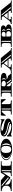

<svg xmlns="http://www.w3.org/2000/svg" viewBox="4584 -5204 642 9849"><g transform="rotate(-90 4904.5 -279.0)"><path d="M33 0V-43Q75 -43 122 -53.5Q169 -64 209.5 -86.5Q250 -109 275.5 -146.5Q301 -184 301 -238V-328Q301 -371 277.5 -405.5Q254 -440 214 -464.5Q174 -489 124.5 -502Q75 -515 22 -515V-558H575L834 -337Q870 -392 905.5 -447.5Q941 -503 976 -558H1560V-515H1415Q1378 -515 1351.5 -501Q1325 -487 1325 -450V-131Q1325 -82 1351.5 -62.5Q1378 -43 1415 -43H1560V0H794V-43H898Q936 -43 962 -62.5Q988 -82 988 -131V-469Q925 -370 860.5 -270Q796 -170 733 -72H686L361 -346V-238Q361 -184 386.5 -146.5Q412 -109 452.5 -86.5Q493 -64 540 -53.5Q587 -43 629 -43V0ZM696 -149H714V-199Q622 -277 527.5 -356.5Q433 -436 341 -515H265Q373 -423 480 -332Q587 -241 696 -149ZM1050 -43H1100V-515H1050Z M2164 22Q2050 22 1950.5 -1.5Q1851 -25 1775.5 -66.5Q1700 -108 1657 -162.5Q1614 -217 1614 -280Q1614 -342 1652.5 -396.5Q1691 -451 1763 -492Q1835 -533 1936.5 -556.5Q2038 -580 2164 -580Q2290 -580 2391.5 -556.5Q2493 -533 2564.5 -492Q2636 -451 2674.5 -396.5Q2713 -342 2713 -280Q2713 -217 2670.5 -162.5Q2628 -108 2552.5 -66.5Q2477 -25 2377.5 -1.5Q2278 22 2164 22ZM1976 -22 1978 -29Q1904 -49 1846 -85Q1788 -121 1755 -170.5Q1722 -220 1722 -279Q1722 -340 1755 -389Q1788 -438 1846 -474Q1904 -510 1979 -530L1977 -536Q1883 -517 1810 -480Q1737 -443 1695.5 -392.5Q1654 -342 1654 -280Q1654 -218 1695.5 -167Q1737 -116 1809.5 -79Q1882 -42 1976 -22ZM2164 -21Q2249 -21 2296 -86Q2343 -151 2343 -278Q2343 -363 2327.5 -420.5Q2312 -478 2273.5 -507Q2235 -536 2164 -536Q2094 -536 2055 -507Q2016 -478 2000.5 -420.5Q1985 -363 1985 -278Q1985 -151 2032 -86Q2079 -21 2164 -21ZM2362 -35Q2414 -79 2444.5 -142.5Q2475 -206 2475 -280Q2475 -353 2445 -416Q2415 -479 2363 -523L2359 -520Q2381 -465 2393.5 -404.5Q2406 -344 2406 -279Q2406 -215 2393.5 -154.5Q2381 -94 2358 -38Z M3341 22Q3250 22 3175.5 14Q3101 6 3034 -9.5Q2967 -25 2898 -45L2875 4H2830V-240H2875Q2888 -210 2931 -172Q2974 -134 3038.5 -99Q3103 -64 3180.5 -41.5Q3258 -19 3340 -19Q3372 -19 3404 -22Q3436 -25 3457 -33.5Q3478 -42 3478 -58Q3478 -75 3450.5 -89.5Q3423 -104 3377 -116.5Q3331 -129 3273.5 -142Q3216 -155 3154.5 -170.5Q3093 -186 3035.5 -205Q2978 -224 2932 -248.5Q2886 -273 2858.5 -305.5Q2831 -338 2831 -379Q2831 -438 2857 -475.5Q2883 -513 2925.5 -534Q2968 -555 3020 -564.5Q3072 -574 3124.5 -576Q3177 -578 3221 -578Q3360 -578 3466.5 -559Q3573 -540 3656 -518Q3659 -532 3663.5 -542.5Q3668 -553 3671 -561H3716V-370H3672Q3635 -406 3578 -437Q3521 -468 3456.5 -490.5Q3392 -513 3331.5 -525.5Q3271 -538 3226 -538Q3183 -538 3152.5 -528Q3122 -518 3122 -488Q3122 -467 3148.5 -453.5Q3175 -440 3219.5 -430Q3264 -420 3319.5 -411Q3375 -402 3434.5 -391Q3494 -380 3549.5 -363.5Q3605 -347 3649.5 -322.5Q3694 -298 3720.5 -262Q3747 -226 3747 -175Q3747 -105 3697 -61.5Q3647 -18 3556 2Q3465 22 3341 22ZM3575 -72Q3575 -74 3577.5 -74.5Q3580 -75 3580 -77Q3580 -120 3552 -146Q3524 -172 3476 -188Q3428 -204 3367.5 -216.5Q3307 -229 3242 -244Q3180 -258 3120.5 -277Q3061 -296 3013.5 -320.5Q2966 -345 2937.5 -375Q2909 -405 2908 -442H2901Q2894 -429 2891 -416Q2888 -403 2888 -391Q2888 -345 2937 -308.5Q2986 -272 3086 -239.5Q3186 -207 3340 -171Q3403 -157 3446.5 -144.5Q3490 -132 3520.5 -116Q3551 -100 3575 -72Z M3956 0V-43H4062Q4099 -43 4125 -63Q4151 -83 4151 -132V-476Q4151 -493 4144.5 -504Q4138 -515 4123 -515Q4107 -515 4082.5 -494.5Q4058 -474 4031 -443.5Q4004 -413 3980 -382Q3956 -351 3941 -330.5Q3926 -310 3926 -310H3890L3904 -558H4736L4750 -310H4714Q4714 -310 4699 -330.5Q4684 -351 4660 -382Q4636 -413 4609 -443.5Q4582 -474 4557.5 -494.5Q4533 -515 4518 -515Q4502 -515 4495 -504Q4488 -493 4488 -476V-132Q4488 -83 4514.5 -63Q4541 -43 4578 -43H4684V0ZM4214 -43H4263V-515H4214Z M4872 0V-43H4978Q5016 -43 5042 -63Q5068 -83 5068 -132V-425Q5068 -462 5042 -488.5Q5016 -515 4978 -515H4872V-558Q4872 -558 4905 -558Q4938 -558 4994.5 -558Q5051 -558 5123 -558Q5195 -558 5275 -558.5Q5355 -559 5434 -559Q5513 -559 5583.5 -559Q5654 -559 5707.5 -559Q5761 -559 5788 -559Q5835 -559 5887.5 -554Q5940 -549 5986 -533Q6032 -517 6061 -485.5Q6090 -454 6090 -401Q6090 -353 6060.5 -324.5Q6031 -296 5983 -281Q5935 -266 5878 -260.5Q5821 -255 5766 -254V-248Q5784 -233 5828.5 -213.5Q5873 -194 5935 -184L6048 -43H6151V0H5643L5472 -219Q5472 -219 5464.5 -227.5Q5457 -236 5447 -244.5Q5437 -253 5427 -253Q5411 -253 5408.5 -239Q5406 -225 5406 -195V-132Q5406 -83 5432 -63Q5458 -43 5495 -43H5560V0ZM5130 -43H5181V-515H5130ZM5540 -302Q5576 -302 5608.5 -311.5Q5641 -321 5661.5 -342.5Q5682 -364 5682 -400Q5682 -433 5667.5 -455Q5653 -477 5631 -490Q5609 -503 5586 -509Q5563 -515 5546 -515H5446Q5430 -515 5418 -503Q5406 -491 5406 -474V-354Q5406 -340 5425.5 -328Q5445 -316 5475.5 -309Q5506 -302 5540 -302ZM5748 -291Q5777 -304 5798.5 -335Q5820 -366 5820 -400Q5820 -435 5798.5 -465.5Q5777 -496 5748 -509L5744 -506Q5757 -484 5761.5 -456.5Q5766 -429 5766 -400Q5766 -372 5761.5 -344.5Q5757 -317 5744 -294ZM5685 -43H5748Q5708 -96 5667 -148.5Q5626 -201 5585 -253H5521Z M6150 0V-43Q6191 -43 6220.5 -53.5Q6250 -64 6269.5 -77Q6289 -90 6298.5 -100.5Q6308 -111 6308 -111L6562 -436L6534 -471Q6523 -485 6512 -494.5Q6501 -504 6483 -509.5Q6465 -515 6431 -515H6361V-558H6852L7266 -43H7365V0H6721V-43H6787Q6807 -43 6820.5 -51.5Q6834 -60 6834 -76Q6834 -98 6811 -127L6780 -166H6406Q6383 -127 6383 -98Q6383 -72 6400.5 -57.5Q6418 -43 6444 -43H6526V0ZM6968 -43H7028L6648 -515H6587ZM6438 -207H6747L6590 -403Z M7425 0V-43H7530Q7567 -43 7593 -62.5Q7619 -82 7619 -131V-425Q7619 -461 7593 -488Q7567 -515 7530 -515H7425V-558H8228Q8290 -558 8344 -554.5Q8398 -551 8439 -538.5Q8480 -526 8503 -499.5Q8526 -473 8526 -428Q8526 -388 8506 -361.5Q8486 -335 8460 -320.5Q8434 -306 8417 -300V-296Q8434 -293 8460.5 -284Q8487 -275 8514 -258.5Q8541 -242 8559 -216Q8577 -190 8577 -152Q8577 -106 8550.5 -76.5Q8524 -47 8482.5 -30Q8441 -13 8395.5 -6.5Q8350 0 8313 0ZM7682 -43H7732V-515H7682ZM7957 -313H8087Q8112 -313 8137 -323.5Q8162 -334 8179 -356.5Q8196 -379 8196 -414Q8196 -463 8159 -489Q8122 -515 8054 -515Q8009 -515 7983 -493Q7957 -471 7957 -434ZM8242 -310Q8277 -324 8301.5 -352Q8326 -380 8326 -409Q8326 -438 8301.5 -466Q8277 -494 8242 -507L8238 -504Q8252 -484 8261.5 -459.5Q8271 -435 8271 -409Q8271 -384 8261.5 -359Q8252 -334 8238 -314ZM8264 -40Q8307 -57 8333 -89.5Q8359 -122 8359 -159Q8359 -196 8333 -229Q8307 -262 8264 -278L8261 -274Q8281 -252 8293 -222Q8305 -192 8305 -159Q8305 -126 8293 -96Q8281 -66 8261 -44ZM8025 -43H8103Q8131 -43 8160 -53Q8189 -63 8209 -88.5Q8229 -114 8229 -159Q8229 -221 8189.5 -248Q8150 -275 8094 -275H7957V-127Q7957 -90 7972 -66.5Q7987 -43 8025 -43Z M8594 0V-43Q8635 -43 8664.5 -53.5Q8694 -64 8713.5 -77Q8733 -90 8742.5 -100.5Q8752 -111 8752 -111L9006 -436L8978 -471Q8967 -485 8956 -494.5Q8945 -504 8927 -509.5Q8909 -515 8875 -515H8805V-558H9296L9710 -43H9809V0H9165V-43H9231Q9251 -43 9264.5 -51.5Q9278 -60 9278 -76Q9278 -98 9255 -127L9224 -166H8850Q8827 -127 8827 -98Q8827 -72 8844.5 -57.5Q8862 -43 8888 -43H8970V0ZM9412 -43H9472L9092 -515H9031ZM8882 -207H9191L9034 -403Z"/></g></svg>

Font: Diplomata SC
Style: Regular
Weight: 400
Designer: Eduardo Rodriguez Tunni
Foundry: Eduardo Rodriguez Tunni
Version: Version 1.002; ttfautohint (v1.8.4.7-5d5b);gftools[0.9.23]